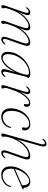

<svg xmlns="http://www.w3.org/2000/svg" viewBox="1136 -1893 765 3077"><g transform="rotate(90 1518.5 -354.5)"><path d="M325.5 -70 415 -325Q435.5 -384 428.2 -407.2Q421 -430.5 395.5 -430.5Q362.5 -430.5 314.2 -400.5Q266 -370.5 217.8 -308.2Q169.5 -246 135.5 -149Q123.5 -113.5 117.5 -94.8Q111.5 -76 109.8 -67.2Q108 -58.5 108 -53Q108 -42 111 -36.2Q114 -30.5 114 -21Q114 -8 104.5 -0.2Q95 7.5 82 7.5Q66 7.5 63 -9.2Q60 -26 75.5 -70L174 -352.5Q189 -395.5 185.5 -413Q182 -430.5 166 -430.5Q156.5 -430.5 144.5 -423.8Q132.5 -417 116 -400Q104.5 -388.5 98.5 -391Q92.5 -393.5 99 -405.5Q113 -429.5 135.8 -443.2Q158.5 -457 181.5 -457Q199.5 -457 211.2 -447.5Q223 -438 223 -418.5Q223 -407 219.5 -391.5Q216 -376 206 -349Q196 -322 177 -276.5Q216.5 -343 260.2 -382.5Q304 -422 344.2 -439.5Q384.5 -457 414 -457Q471.5 -457 467 -397.5Q466.5 -387.5 463.8 -375.5Q461 -363.5 453.5 -342.2Q446 -321 430.5 -282.5Q469 -346.5 511.2 -384.8Q553.5 -423 592.8 -440Q632 -457 661 -457Q709.5 -457 713.8 -421.5Q718 -386 695 -321L616 -97Q600.5 -54 604.5 -36.5Q608.5 -19 624 -19Q634 -19 645.8 -25.8Q657.5 -32.5 674 -49.5Q685.5 -61 691.5 -58.5Q697.5 -56 691 -44Q677 -20 654.2 -6.2Q631.5 7.5 608.5 7.5Q581 7.5 572 -16.8Q563 -41 580.5 -91.5L662 -325Q683 -384.5 675 -407.5Q667 -430.5 642.5 -430.5Q609.5 -430.5 562 -400.2Q514.5 -370 467 -307.8Q419.5 -245.5 385.5 -149Q373.5 -113.5 367.5 -94.8Q361.5 -76 359.8 -67.2Q358 -58.5 358 -53Q358 -42 361 -36.2Q364 -30.5 364 -21Q364 -8 354.5 -0.2Q345 7.5 332 7.5Q316 7.5 313 -9.2Q310 -26 325.5 -70Z M1136 -97Q1125 -52.5 1128.5 -35.8Q1132 -19 1145 -19Q1164 -19 1194.5 -49.5Q1206 -61 1212 -58.5Q1218 -56 1211.5 -44Q1197.5 -20 1173.8 -6.2Q1150 7.5 1127 7.5Q1109 7.5 1098.2 -1.5Q1087.5 -10.5 1087.5 -31Q1087.5 -44 1091 -62Q1094.5 -80 1105 -115Q1115.5 -150 1136 -214Q1083 -105.5 1020.2 -49Q957.5 7.5 896 7.5Q854.5 7.5 831 -22Q807.5 -51.5 812.5 -120.5Q817 -185.5 848.8 -245.8Q880.5 -306 930 -353.8Q979.5 -401.5 1038.2 -429.2Q1097 -457 1155 -457Q1190 -457 1209.2 -448.2Q1228.5 -439.5 1228.5 -426.5Q1228.5 -417 1221 -409.2Q1213.5 -401.5 1211 -392.5ZM849 -126.5Q844 -66 861.2 -40.8Q878.5 -15.5 911.5 -15.5Q940.5 -15.5 973.8 -37.8Q1007 -60 1040.2 -99Q1073.5 -138 1102 -187.8Q1130.5 -237.5 1150.8 -293Q1171 -348.5 1178.5 -404Q1183 -436 1143.5 -436Q1093 -436 1042.8 -410.5Q992.5 -385 950.5 -341.2Q908.5 -297.5 881.2 -242Q854 -186.5 849 -126.5Z M1366 -391Q1360 -393.5 1366.5 -405.5Q1380.5 -429.5 1403.2 -443.2Q1426 -457 1449 -457Q1466.5 -457 1477.5 -447.2Q1488.5 -437.5 1488.5 -417.5Q1488.5 -392.5 1475.8 -355.2Q1463 -318 1449 -281.5Q1472 -330.5 1501.8 -370.2Q1531.5 -410 1564.8 -433.5Q1598 -457 1632.5 -457Q1663 -457 1677.5 -442Q1692 -427 1692 -402Q1692 -380.5 1684 -368Q1676 -355.5 1664 -355.5Q1646.5 -355.5 1646.5 -372.5Q1646.5 -380.5 1649 -388.2Q1651.5 -396 1651.5 -406Q1651.5 -420 1645.2 -428.8Q1639 -437.5 1623 -437.5Q1594 -437.5 1555 -401.5Q1516 -365.5 1477.5 -299.2Q1439 -233 1411 -142Q1400 -107.5 1394.2 -87.8Q1388.5 -68 1388.5 -53Q1388.5 -40 1394.2 -33.2Q1400 -26.5 1400 -16.5Q1400 -7 1390.5 0.5Q1381 8 1368 8Q1349.5 8 1345.8 -8.5Q1342 -25 1355 -67.5L1443.5 -352.5Q1457 -395.5 1453.2 -413Q1449.5 -430.5 1433.5 -430.5Q1424 -430.5 1412 -423.8Q1400 -417 1383.5 -400Q1372 -388.5 1366 -391Z M1963.5 -439Q1918 -439 1874.8 -408Q1831.5 -377 1800.5 -325Q1769.5 -273 1760.5 -209.5Q1747 -115 1775 -65.2Q1803 -15.5 1860 -16Q1890.5 -16.5 1921.8 -30.5Q1953 -44.5 1977.8 -72Q2002.5 -99.5 2012.5 -140Q2015 -150.5 2022 -150.5Q2029 -150.5 2029 -141Q2029 -123 2018 -98Q2007 -73 1985 -48.8Q1963 -24.5 1930 -8.5Q1897 7.5 1853 7.5Q1769 7.5 1735.5 -54.5Q1702 -116.5 1723 -215.5Q1737.5 -283 1773.8 -337.8Q1810 -392.5 1861.5 -425Q1913 -457.5 1972 -457.5Q2019.5 -457.5 2044.8 -431.8Q2070 -406 2070 -369.5Q2070 -347 2061.2 -335.5Q2052.5 -324 2040.5 -324Q2021.5 -324 2021.5 -344Q2021.5 -352.5 2024.5 -364Q2027.5 -375.5 2027.5 -386Q2027.5 -409.5 2010.5 -424.2Q1993.5 -439 1963.5 -439Z M2511 -44Q2497 -20 2474.2 -6.2Q2451.5 7.5 2428.5 7.5Q2401 7.5 2392 -16.8Q2383 -41 2400.5 -91.5L2482 -325Q2503.5 -386 2496 -408.2Q2488.5 -430.5 2456.5 -430.5Q2422 -430.5 2372.5 -400.5Q2323 -370.5 2273.8 -308.2Q2224.5 -246 2190.5 -149Q2179 -115.5 2174 -89Q2169 -62.5 2169 -51Q2169 -40 2170.5 -34Q2172 -28 2172 -18Q2172 -7 2161.8 0.2Q2151.5 7.5 2138 7.5Q2125 7.5 2121.5 -5.2Q2118 -18 2124 -39L2285 -612Q2297.5 -655.5 2293.2 -673Q2289 -690.5 2273 -690.5Q2263.5 -690.5 2251.5 -683.8Q2239.5 -677 2223 -660Q2211.5 -648.5 2205.5 -651Q2199.5 -653.5 2206 -665.5Q2220 -689.5 2242.8 -703.2Q2265.5 -717 2288.5 -717Q2314.5 -717 2324 -692.5Q2333.5 -668 2319 -617L2214.5 -244.5Q2254 -324 2302 -370.5Q2350 -417 2396 -437Q2442 -457 2475 -457Q2513 -457 2526.2 -441.2Q2539.5 -425.5 2535 -395.2Q2530.5 -365 2515 -321L2436 -97Q2420.5 -54 2424.5 -36.5Q2428.5 -19 2444 -19Q2454 -19 2465.8 -25.8Q2477.5 -32.5 2494 -49.5Q2505.5 -61 2511.5 -58.5Q2517.5 -56 2511 -44Z M2975 -136.5Q2970.5 -101 2944.8 -67.8Q2919 -34.5 2875.8 -13.5Q2832.5 7.5 2775 7.5Q2713 7.5 2678.2 -33.5Q2643.5 -74.5 2646.5 -148.5Q2649 -208.5 2671.2 -263.8Q2693.5 -319 2729 -362.8Q2764.5 -406.5 2807.5 -432Q2850.5 -457.5 2894.5 -457.5Q2938 -457.5 2963.5 -427.5Q2989 -397.5 2989 -357.5Q2989 -346 3001.5 -350Q3015 -354.5 3015 -344Q3015 -339.5 3010.2 -335.5Q3005.5 -331.5 2991 -325Q2972.5 -317 2940.8 -302.8Q2909 -288.5 2871.2 -272Q2833.5 -255.5 2796.8 -239.2Q2760 -223 2730.5 -210Q2701 -197 2686.5 -190.5Q2684.5 -177.5 2684 -164.5Q2680 -89 2711 -51.8Q2742 -14.5 2793.5 -14.5Q2828 -14.5 2862 -28.5Q2896 -42.5 2922 -70.2Q2948 -98 2958.5 -139Q2961 -149.5 2968 -149.5Q2976.5 -149.5 2975 -136.5ZM2881.5 -439.5Q2845 -439.5 2805.5 -408.8Q2766 -378 2734.2 -326.2Q2702.5 -274.5 2690 -211.5Q2708.5 -220 2740.8 -234Q2773 -248 2810.8 -264.8Q2848.5 -281.5 2884.5 -297.2Q2920.5 -313 2947 -324.5Q2948.5 -333 2948.5 -348.5Q2948.5 -387 2929.5 -413.2Q2910.5 -439.5 2881.5 -439.5Z"/></g></svg>

Font: Fraunces 9pt Thin
Style: Italic
Weight: 100
Italic angle: -16°
Version: Version 1.000;[b76b70a41]